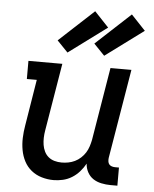

<svg xmlns="http://www.w3.org/2000/svg" viewBox="-55 -831 710 886"><g transform="rotate(5 300.0 -388.5)"><path d="M226 8Q198 8 171 0Q144 -8 123 -25Q102 -42 89.5 -66Q77 -90 72 -117.5Q67 -145 68 -173.5Q69 -202 74 -231L109 -446H63V-530H220L168 -217Q165 -200 164.5 -183Q164 -166 166.5 -150Q169 -134 176 -119.5Q183 -105 195 -95Q207 -85 223 -80.5Q239 -76 256 -76Q272 -76 287.5 -79Q303 -82 317.5 -89Q332 -96 344.5 -107.5Q357 -119 365.5 -132.5Q374 -146 379 -161.5Q384 -177 387 -192L443 -530H540L471 -116Q470 -108 471 -100Q472 -92 476.5 -86.5Q481 -81 488.5 -78.5Q496 -76 504 -76H522V8H490Q469 8 447.5 3.5Q426 -1 409.5 -12Q393 -23 383 -41.5Q373 -60 372 -81Q361 -61 345.5 -43.5Q330 -26 310.5 -14Q291 -2 269 3Q247 8 226 8ZM409 -584 359 -636 520 -785 586 -715ZM239 -584 189 -636 350 -785 416 -715Z"/></g></svg>

Font: Iosevka Slab Medium Extended
Style: Italic
Weight: 500
Width: 7
Italic angle: -9°
Monospace: yes
Designer: Belleve Invis
Foundry: Belleve Invis
Version: Version 11.1.0; ttfautohint (v1.8.3)